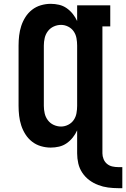

<svg xmlns="http://www.w3.org/2000/svg" viewBox="-20 -763 659 1003"><path d="M597 220Q571 220 544.5 216.5Q518 213 493 203.5Q468 194 446.5 178Q425 162 410 139.5Q395 117 389 91Q383 65 383 38V-82Q374 -62 360 -44.5Q346 -27 328 -14.5Q310 -2 288.5 3Q267 8 245 8Q219 8 193.5 0.5Q168 -7 147.5 -23Q127 -39 113 -61Q99 -83 91 -107.5Q83 -132 80 -158Q77 -184 77 -210V-525Q77 -551 80 -577Q83 -603 91 -627.5Q99 -652 113 -674Q127 -696 147.5 -712Q168 -728 193.5 -735.5Q219 -743 245 -743Q267 -743 288.5 -738Q310 -733 328 -720.5Q346 -708 360 -690.5Q374 -673 383 -653V-735H556V-625H515V38Q515 53 521 68Q527 83 539 93Q551 103 566.5 106.5Q582 110 597 110H619V220ZM299 -102Q318 -102 336 -111Q354 -120 365 -136Q376 -152 379.5 -171.5Q383 -191 383 -210V-525Q383 -544 379.5 -563.5Q376 -583 365 -599Q354 -615 336 -624Q318 -633 299 -633Q279 -633 260.5 -624.5Q242 -616 230 -600Q218 -584 213.5 -564.5Q209 -545 209 -525V-210Q209 -190 213.5 -170.5Q218 -151 230 -135Q242 -119 260.5 -110.5Q279 -102 299 -102Z"/></svg>

Font: Iosevka Etoile Extrabold
Style: Regular
Weight: 800
Designer: Belleve Invis
Foundry: Belleve Invis
Version: Version 22.1.2; ttfautohint (v1.8.4)